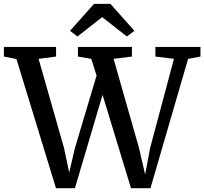

<svg xmlns="http://www.w3.org/2000/svg" viewBox="-40 -990 1074 1010"><path d="M-19.5 -692.5V-743H255V-692.5L163 -680.5L296.5 -212.5L324 -82.5L354.5 -212.5L468 -592.5L440 -680.5L370 -692.5V-743H654V-692.5L557.5 -680.5L691 -212.5L723.5 -72L750 -212.5L875 -680.5L777.5 -692.5V-743H1014.5V-692.5L949.5 -680.5L751.5 0H649L499.5 -491L354 0H254.5L46.5 -679.5ZM367.5 -798 328.5 -828 454.5 -969.5H541L667 -828L627.5 -798L497.5 -900Z"/></svg>

Font: Merriweather 24pt Medium
Style: Regular
Weight: 500
Designer: Eben Sorkin
Foundry: Eben Sorkin
Version: Version 2.100